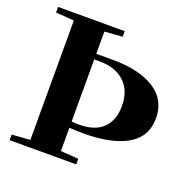

<svg xmlns="http://www.w3.org/2000/svg" viewBox="-119 -780 892 898"><g transform="rotate(20 326.5 -331.5)"><path d="M21 0V-27.8L111.8 -34.2V-628.4L21 -635.3V-663.1H352.5V-635.3L263.7 -628.9V-518.1H347.2Q477.5 -518.1 553.5 -470Q629.4 -421.9 629.4 -330.1Q629.4 -237.3 551.5 -192.4Q473.6 -147.5 334 -147.5Q302.7 -147.5 263.7 -149.9V-34.2L352.5 -27.8V0ZM263.7 -490.2V-181.2Q281.7 -179.2 300.3 -179.2Q379.4 -179.2 419.7 -218.5Q460 -257.8 460 -329.1Q460 -406.2 414.6 -448.2Q369.1 -490.2 291 -490.2Z"/></g></svg>

Font: Elstob 14pt
Style: Bold
Weight: 700
Designer: Peter S. Baker
Version: Version 1.015